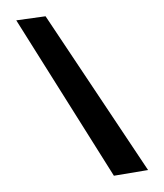

<svg xmlns="http://www.w3.org/2000/svg" viewBox="-3 -746 202 236"><g transform="rotate(90 98.0 -628.0)"><path d="M5 -547 0 -583 189 -709 196 -667Z"/></g></svg>

Font: DM Sans ExtraLight
Style: Regular
Weight: 200
Designer: Colophon Foundry, Jonny Pinhorn
Foundry: Colophon Foundry
Version: Version 4.004; ttfautohint (v1.8.4.7-5d5b)